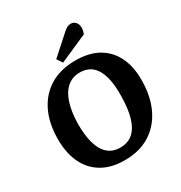

<svg xmlns="http://www.w3.org/2000/svg" viewBox="-216 -1096 1193 1264"><g transform="rotate(-30 381.0 -463.5)"><path d="M52 -328Q53 -448 96 -535Q139 -622 218.5 -669.5Q298 -717 410 -717Q515 -717 585 -676Q655 -635 690.5 -560Q726 -485 724 -383Q723 -263 680 -173.5Q637 -84 557.5 -34.5Q478 15 365 15Q263 15 192.5 -27.5Q122 -70 86.5 -147Q51 -224 52 -328ZM217 -350Q216 -264 233 -201.5Q250 -139 287 -105.5Q324 -72 381 -72Q441 -72 479 -106Q517 -140 535.5 -205Q554 -270 555 -363Q557 -448 541 -508.5Q525 -569 489 -601.5Q453 -634 395 -634Q339 -634 299.5 -600Q260 -566 239.5 -502.5Q219 -439 217 -350ZM450 -916Q466 -930 478 -936Q490 -942 505 -942Q525 -942 540 -926.5Q555 -911 555 -883Q555 -874 552.5 -861.5Q550 -849 545 -838L334 -745L306 -787Z"/></g></svg>

Font: Literata
Style: Bold Italic
Weight: 700
Italic angle: -2°
Designer: Latin by Veronika Burian and Jose Scaglione. Greek by Irene Vlachou. Cyrillic by Vera Evstafieva
Foundry: TypeTogether
Version: Version 3.103;gftools[0.9.29]